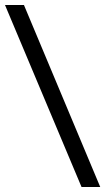

<svg xmlns="http://www.w3.org/2000/svg" viewBox="-20 -735 422 770"><path d="M307 15 0 -715H76L382 15Z"/></svg>

Font: Orienta
Style: Regular
Weight: 400
Designer: Eduardo Rodriguez Tunni
Foundry: Eduardo Rodriguez Tunni
Version: Version 1.002; ttfautohint (v1.8.4.7-5d5b);gftools[0.9.23]